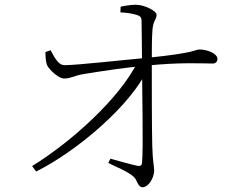

<svg xmlns="http://www.w3.org/2000/svg" viewBox="-20 -779 1040 807"><path d="M115 -81 132 -58C311 -148 532 -340 601 -489L603 -521L559 -520C484 -366 279 -182 115 -81ZM579 8C604 8 628 -31 628 -63C628 -81 622 -96 620 -165C618 -240 618 -423 618 -519C618 -559 618 -623 621 -656C625 -696 638 -695 638 -718C638 -732 589 -759 551 -759C526 -759 503 -754 487 -751L486 -727C509 -726 531 -723 549 -718C567 -713 575 -709 575 -691C575 -653 577 -580 577 -510C577 -420 583 -151 577 -94C576 -84 570 -80 558 -82C532 -87 481 -102 444 -112L435 -94C466 -78 515 -60 542 -36C557 -23 559 8 579 8ZM250 -449C280 -449 292 -462 334 -468C400 -479 504 -495 594 -503C739 -518 826 -512 875 -512C887 -512 894 -521 894 -531C894 -554 852 -571 818 -571C800 -571 807 -557 599 -536C498 -527 312 -506 253 -505C230 -504 214 -526 193 -568L171 -560C171 -547 172 -520 177 -507C185 -487 227 -448 250 -449Z"/></svg>

Font: Source Han Serif CN VF
Style: Regular
Weight: 250
Designer: Ryoko NISHIZUKA 西塚涼子 (kana & ideographs); Frank Grießhammer (Latin, Greek & Cyrillic); Wenlong ZHANG 张文龙 (bopomofo); San
Foundry: Adobe
Version: Version 2.002;hotconv 1.1.0;makeotfexe 2.6.0